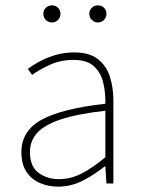

<svg xmlns="http://www.w3.org/2000/svg" viewBox="-20 -686 526 718"><path d="M198 12Q161 12 129.5 -1.5Q98 -15 79 -43.5Q60 -72 60 -117Q60 -197 136 -238.5Q212 -280 374 -298Q375 -337 366.5 -375Q358 -413 332 -437.5Q306 -462 256 -462Q205 -462 164 -442.5Q123 -423 100 -406L84 -428Q99 -440 125 -454.5Q151 -469 185 -479.5Q219 -490 258 -490Q314 -490 346 -465Q378 -440 391 -399Q404 -358 404 -310V0H378L374 -64H372Q335 -34 290.5 -11Q246 12 198 12ZM200 -16Q244 -16 285 -37Q326 -58 374 -98V-272Q269 -260 207.5 -239.5Q146 -219 119 -189Q92 -159 92 -118Q92 -63 124.5 -39.5Q157 -16 200 -16ZM174 -602Q161 -602 151.5 -611.5Q142 -621 142 -634Q142 -648 151.5 -657Q161 -666 174 -666Q188 -666 197 -657Q206 -648 206 -634Q206 -621 197 -611.5Q188 -602 174 -602ZM346 -602Q333 -602 323.5 -611.5Q314 -621 314 -634Q314 -648 323.5 -657Q333 -666 346 -666Q360 -666 369 -657Q378 -648 378 -634Q378 -621 369 -611.5Q360 -602 346 -602Z"/></svg>

Font: Source Sans 3 ExtraLight ExtraLight
Style: Regular
Weight: 250
Version: Version 3.052;hotconv 1.1.0;makeotfexe 2.6.0